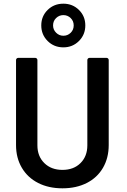

<svg xmlns="http://www.w3.org/2000/svg" viewBox="-20 -1014 689 1042"><path d="M67 -227V-688Q67 -693 70.5 -696.5Q74 -700 79 -700H171Q176 -700 179.5 -696.5Q183 -693 183 -688V-225Q183 -166 220.5 -129Q258 -92 319 -92Q380 -92 417 -129Q454 -166 454 -225V-688Q454 -693 457.5 -696.5Q461 -700 466 -700H558Q563 -700 566.5 -696.5Q570 -693 570 -688V-227Q570 -157 539 -103.5Q508 -50 451 -21Q394 8 319 8Q244 8 187 -21Q130 -50 98.5 -103.5Q67 -157 67 -227ZM204 -876Q204 -926 238.5 -960Q273 -994 324 -994Q374 -994 408.5 -960Q443 -926 443 -876Q443 -826 408.5 -791.5Q374 -757 324 -757Q273 -757 238.5 -791.5Q204 -826 204 -876ZM380 -876Q380 -900 363.5 -916Q347 -932 324 -932Q301 -932 284.5 -916Q268 -900 268 -876Q268 -853 284.5 -836.5Q301 -820 324 -820Q347 -820 363.5 -836Q380 -852 380 -876Z"/></svg>

Font: Barlow SemiBold
Style: Regular
Weight: 600
Designer: Jeremy Tribby
Foundry: Tribby Type
Version: Version 1.422